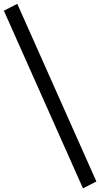

<svg xmlns="http://www.w3.org/2000/svg" viewBox="-31 -837 530 1017"><path d="M479.5 124.3 408.5 160.7 -10.5 -780.3 60.5 -816.7Z"/></svg>

Font: Savate ExtraLight
Style: Regular
Weight: 200
Designer: Max Esnée
Foundry: Plomb Type
Version: Version 2.000